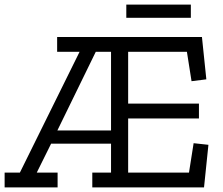

<svg xmlns="http://www.w3.org/2000/svg" viewBox="-27 -810 966 830"><path d="M519 -733V-790H798V-733ZM372 0V-64H453V-189H194L132 -64H222V0H-7V-64H59L317 -586H220V-650H846L865 -467L801 -459L781 -586H527V-362H833V-298H527V-64H790L810 -191L874 -184L855 0ZM453 -586H387L221 -246H453Z"/></svg>

Font: Zilla Slab Regular
Style: Regular
Weight: 400
Designer: Typotheque.com
Foundry: Typotheque type foundry
Version: Version 1.0; 2017